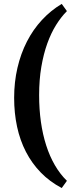

<svg xmlns="http://www.w3.org/2000/svg" viewBox="-20 -801 372 975"><path d="M293.5 153.8Q232.4 121.6 187.3 75.2Q142.1 28.8 111.8 -29.8Q81.5 -88.4 66.7 -157.5Q51.8 -226.6 51.8 -304.2Q51.8 -384.3 68.6 -456.5Q85.4 -528.8 116.7 -589.8Q147.9 -650.9 192.9 -699.5Q237.8 -748 293.5 -781.2L319.8 -744.6Q290.5 -715.3 264.9 -674.3Q239.3 -633.3 220.2 -580.3Q201.2 -527.3 189.9 -461.7Q178.7 -396 178.7 -317.9Q178.7 -246.6 187.7 -182.4Q196.8 -118.2 214.6 -62.7Q232.4 -7.3 258.8 38.1Q285.2 83.5 319.8 117.2Z"/></svg>

Font: Gentium Basic
Style: Bold
Weight: 700
Designer: J. Victor Gaultney and Annie Olsen
Foundry: SIL International
Version: Version 1.100